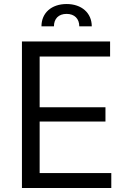

<svg xmlns="http://www.w3.org/2000/svg" viewBox="-20 -934 638 954"><path d="M89 0H533V-74H177V-330H504V-401H177V-653H527V-728H89ZM186 -803H248C248 -841 271 -865 311 -865C350 -865 374 -841 374 -803H436C436 -870 385 -914 311 -914C236 -914 186 -870 186 -803Z"/></svg>

Font: Wafeq
Style: Regular
Weight: 400
Designer: Rasmus Andersson & Azza Alameddine
Foundry: Google & TypeTogether
Version: Version 3.000;FEAKit 1.0